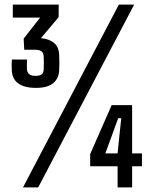

<svg xmlns="http://www.w3.org/2000/svg" viewBox="-20 -820 659 840"><path d="M137 -435.5Q86.5 -435.5 59.2 -455.5Q32 -475.5 31.5 -516Q31.5 -525 31.2 -530.2Q31 -535.5 31.2 -542Q31.5 -548.5 32 -559.5H98.5Q97.5 -548.5 97.5 -536.2Q97.5 -524 98 -516Q99 -503.5 107.5 -495.8Q116 -488 135 -488Q154 -488 162.2 -494.8Q170.5 -501.5 171 -514Q172 -532.5 172 -545.2Q172 -558 171 -573.5Q170.5 -589.5 160.8 -596Q151 -602.5 131.5 -602.5H86L83.5 -651L155.5 -743H36V-800H237L236.5 -745L159 -653Q195.5 -650 217.2 -631.5Q239 -613 239 -574.5Q239.5 -567 239.5 -555.2Q239.5 -543.5 239.5 -532.8Q239.5 -522 239 -516Q238.5 -478 213.5 -456.8Q188.5 -435.5 137 -435.5ZM80.5 0 500 -800H567L147 0ZM558 -360V-149H601V-92.5H558V0H494.5V-92.5H374.5V-146L468.5 -360ZM494.5 -149 503 -232.5 510.5 -303H497L471.5 -232.5L441 -149Z"/></svg>

Font: Big Shoulders Text Thin Medium
Style: Regular
Weight: 500
Version: Version 2.002